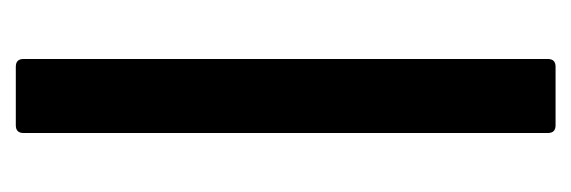

<svg xmlns="http://www.w3.org/2000/svg" viewBox="-266 -474 740 249"><g transform="rotate(90 104.5 -350.0)"><path d="M67 -700H143Q153 -700 153 -690V-10Q153 0 143 0H67Q57 0 57 -10V-690Q57 -700 67 -700Z"/></g></svg>

Font: Barlow Semi Condensed Medium
Style: Regular
Weight: 500
Width: 4
Designer: Jeremy Tribby
Foundry: Tribby Type
Version: Version 1.422; ttfautohint (v1.8)